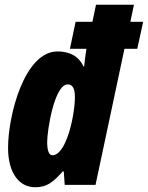

<svg xmlns="http://www.w3.org/2000/svg" viewBox="-20 -780 624 810"><path d="M129 10C180 10 206 -14 245 -57H249L253 0H383L505 -574H559L584 -688H530L545 -760H385L370 -688H299L275 -574H345L344 -570C341 -552 338 -529 335 -500H332C311 -546 269 -563 223 -563C82 -563 14 -291 14 -156C14 -54 58 10 129 10ZM201 -125C187 -125 179 -144 179 -181C179 -229 209 -424 266 -424C286 -424 296 -407 296 -370C296 -295 260 -125 201 -125Z"/></svg>

Font: Noto Sans ExtraCondensed Black
Style: Italic
Weight: 900
Width: 2
Italic angle: -12°
Designer: Monotype Design Team
Foundry: Monotype Imaging Inc.
Version: Version 2.013